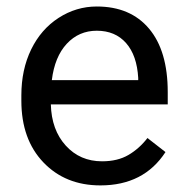

<svg xmlns="http://www.w3.org/2000/svg" viewBox="-20 -558 570 588"><path d="M276.4 -463.9Q221.7 -463.9 184.6 -424.1Q147.5 -384.3 138.7 -312.5H403.3V-319.3Q399.4 -388.2 366.2 -426Q333 -463.9 276.4 -463.9ZM287.6 9.8Q180.2 9.8 112.8 -60.8Q45.4 -131.3 45.4 -249.5V-266.1Q45.4 -344.7 75.4 -406.5Q105.5 -468.3 159.4 -503.2Q213.4 -538.1 276.4 -538.1Q379.4 -538.1 436.5 -470.2Q493.7 -402.3 493.7 -275.9V-238.3H135.7Q137.7 -160.2 181.4 -112.1Q225.1 -64 292.5 -64Q340.3 -64 373.5 -83.5Q406.7 -103 431.6 -135.3L486.8 -92.3Q420.4 9.8 287.6 9.8Z"/></svg>

Font: RobotoDraft
Style: Regular
Weight: 400
Version: Version 2.001101; 2014